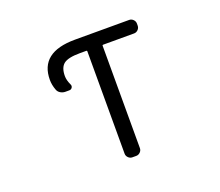

<svg xmlns="http://www.w3.org/2000/svg" viewBox="-121 -930 1242 1083"><g transform="rotate(-20 500.0 -388.0)"><path d="M422.9 -754.9H748Q761.7 -754.9 772 -744.6Q782.2 -734.4 782.2 -720.7V-709Q782.2 -694.3 772 -684.1Q761.7 -673.8 748 -673.8H562.5Q557.6 -673.8 557.6 -669.9V-54.7Q557.6 -41 547.4 -30.8Q537.1 -20.5 523.4 -20.5H500Q486.3 -20.5 476.1 -30.8Q465.8 -41 465.8 -54.7V-669.9Q465.8 -673.8 460.9 -673.8H422.9Q351.6 -673.8 325.2 -652.8Q298.8 -631.8 298.8 -581.1Q298.8 -556.6 312.5 -527.3Q318.4 -516.6 312.5 -506.8Q306.6 -497.1 294.9 -497.1H271.5Q255.9 -497.1 242.2 -505.4Q228.5 -513.7 223.6 -528.3Q211.9 -559.6 211.9 -589.8Q211.9 -754.9 422.9 -754.9Z"/></g></svg>

Font: Rounded-L Mgen+ 2m regular
Style: Regular
Weight: 400
Designer: [Source Han Sans]
Ryoko NISHIZUKA  (kana & ideographs); Paul D. Hunt (Latin, Greek & Cyrillic); Wenlong ZHANG  (bopomofo
Version: Version 1.059.20150602